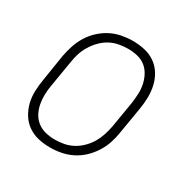

<svg xmlns="http://www.w3.org/2000/svg" viewBox="-128 -644 756 769"><g transform="rotate(30 250.0 -260.0)"><path d="M200 8Q171 8 144.5 2Q118 -4 96.5 -19Q75 -34 61 -56.5Q47 -79 40.5 -105Q34 -131 35 -159Q36 -187 41 -215L60 -335Q65 -361 73 -385.5Q81 -410 95 -433Q109 -456 129.5 -475Q150 -494 173.5 -506Q197 -518 223 -523Q249 -528 274 -528Q302 -528 329 -522Q356 -516 377.5 -501Q399 -486 413 -463.5Q427 -441 433 -415Q439 -389 438.5 -361Q438 -333 433 -305L413 -185Q409 -159 401 -134.5Q393 -110 378.5 -87Q364 -64 344 -45Q324 -26 300 -14Q276 -2 250.5 3Q225 8 200 8ZM200 -29Q221 -29 242 -33Q263 -37 282.5 -47.5Q302 -58 318.5 -74.5Q335 -91 346 -110Q357 -129 363.5 -149.5Q370 -170 374 -191L394 -311Q397 -333 398 -355Q399 -377 394.5 -398Q390 -419 380 -437.5Q370 -456 354 -468.5Q338 -481 317 -486Q296 -491 273 -491Q253 -491 231.5 -487Q210 -483 190.5 -472.5Q171 -462 155 -445.5Q139 -429 127.5 -410Q116 -391 109.5 -370.5Q103 -350 100 -329L80 -209Q76 -187 75.5 -165Q75 -143 79 -122Q83 -101 93 -82.5Q103 -64 119.5 -51.5Q136 -39 157 -34Q178 -29 200 -29Z"/></g></svg>

Font: Iosevka SS04 Extralight
Style: Italic
Weight: 200
Italic angle: -9°
Monospace: yes
Designer: Belleve Invis
Foundry: Belleve Invis
Version: Version 19.0.0; ttfautohint (v1.8.4)